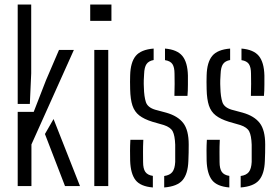

<svg xmlns="http://www.w3.org/2000/svg" viewBox="-20 -820 1227 846"><path d="M58 -362V-800H117.5V-497L111.5 -362ZM58 0V-327H128.5L182.5 -466L240 -600H305.5L118.5 -183.5V0ZM178 -229.5 216 -295.5 332.5 0H266.5Z M377.5 -728V-800H471V-728ZM395.5 0V-600H457V0Z M703.5 6V-44.5Q728.5 -48 739.5 -62.2Q750.5 -76.5 752 -106.5Q752.5 -147.5 752 -182.5Q750.5 -222.5 741.2 -240.8Q732 -259 702 -269L651.5 -283.5Q614.5 -295 593.5 -311.5Q572.5 -328 563.5 -355.2Q554.5 -382.5 553.5 -426.5Q553 -447 553 -459.8Q553 -472.5 553.5 -488Q555 -545.5 578 -573.5Q601 -601.5 657 -606V-555.5Q635 -551.5 625.5 -537.5Q616 -523.5 615 -494Q614 -483 613.5 -466.5Q613 -450 614 -433.5Q615 -394 622.8 -370.2Q630.5 -346.5 664 -336.5L712.5 -323.5Q763.5 -309 787.5 -277.8Q811.5 -246.5 811.5 -183.5Q811.5 -162 811.2 -147Q811 -132 810 -110.5Q808 -54 784.5 -26.2Q761 1.5 703.5 6ZM748.5 -397.5Q749.5 -423.5 749.5 -450.2Q749.5 -477 749 -495Q749 -523.5 739.8 -537.5Q730.5 -551.5 707 -555V-606Q760.5 -601.5 783.5 -573.5Q806.5 -545.5 808 -487.5Q808 -476 808 -447.2Q808 -418.5 806 -397.5ZM553.5 -111.5Q553 -135.5 553 -156.8Q553 -178 554.5 -204H611.5Q610 -173.5 610.2 -149Q610.5 -124.5 610.5 -106Q610.5 -77 620.2 -62.8Q630 -48.5 653.5 -45V6Q599 1.5 577.2 -26.5Q555.5 -54.5 553.5 -111.5Z M1040.5 6V-44.5Q1065.5 -48 1076.5 -62.2Q1087.5 -76.5 1089 -106.5Q1089.5 -147.5 1089 -182.5Q1087.5 -222.5 1078.2 -240.8Q1069 -259 1039 -269L988.5 -283.5Q951.5 -295 930.5 -311.5Q909.5 -328 900.5 -355.2Q891.5 -382.5 890.5 -426.5Q890 -447 890 -459.8Q890 -472.5 890.5 -488Q892 -545.5 915 -573.5Q938 -601.5 994 -606V-555.5Q972 -551.5 962.5 -537.5Q953 -523.5 952 -494Q951 -483 950.5 -466.5Q950 -450 951 -433.5Q952 -394 959.8 -370.2Q967.5 -346.5 1001 -336.5L1049.5 -323.5Q1100.5 -309 1124.5 -277.8Q1148.5 -246.5 1148.5 -183.5Q1148.5 -162 1148.2 -147Q1148 -132 1147 -110.5Q1145 -54 1121.5 -26.2Q1098 1.5 1040.5 6ZM1085.5 -397.5Q1086.5 -423.5 1086.5 -450.2Q1086.5 -477 1086 -495Q1086 -523.5 1076.8 -537.5Q1067.5 -551.5 1044 -555V-606Q1097.5 -601.5 1120.5 -573.5Q1143.5 -545.5 1145 -487.5Q1145 -476 1145 -447.2Q1145 -418.5 1143 -397.5ZM890.5 -111.5Q890 -135.5 890 -156.8Q890 -178 891.5 -204H948.5Q947 -173.5 947.2 -149Q947.5 -124.5 947.5 -106Q947.5 -77 957.2 -62.8Q967 -48.5 990.5 -45V6Q936 1.5 914.2 -26.5Q892.5 -54.5 890.5 -111.5Z"/></svg>

Font: Big Shoulders Stencil Text Light
Style: Regular
Weight: 300
Designer: Patric King
Foundry: XO Type Co
Version: Version 1.000